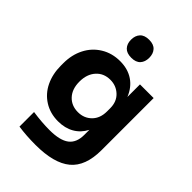

<svg xmlns="http://www.w3.org/2000/svg" viewBox="-287 -920 1260 1260"><g transform="rotate(45 343.0 -290.0)"><path d="M329.1 -630.9Q286.1 -630.9 265.1 -653.6Q244.1 -676.3 244.1 -713.9Q244.1 -752 265.1 -774.9Q286.1 -797.9 329.1 -797.9Q371.6 -797.9 392.3 -774.9Q413.1 -752 413.1 -713.9Q413.1 -676.3 392.3 -653.6Q371.6 -630.9 329.1 -630.9ZM289.1 217.8Q202.1 217.8 129.9 207V71.8Q213.4 84 285.2 84Q381.3 84 425.3 50.5Q469.2 17.1 469.2 -55.2V-102.1Q442.9 -50.8 395.5 -23.4Q348.1 3.9 284.2 3.9Q210.9 3.9 154.5 -31.7Q98.1 -67.4 68.6 -129.2Q39.1 -190.9 39.1 -268.1V-291Q39.1 -368.7 70.8 -430.7Q102.5 -492.7 160.9 -528.3Q219.2 -564 293.9 -564Q365.2 -564 416.3 -529.8Q467.3 -495.6 493.2 -431.2V-547.9H620.1V-64.9Q620.1 84.5 539.8 151.1Q459.5 217.8 289.1 217.8ZM334 -130.9Q390.6 -130.9 428.2 -168.5Q465.8 -206.1 465.8 -270V-298.8Q465.8 -359.9 427.5 -396Q389.2 -432.1 335 -432.1Q273.9 -432.1 236.6 -390.4Q199.2 -348.6 199.2 -279.8Q199.2 -210.9 236.6 -170.9Q273.9 -130.9 334 -130.9Z"/></g></svg>

Font: Sora
Style: Bold
Weight: 700
Designer: Jonathan Barnbrook, Julián Moncada
Foundry: Barnbrook Fonts
Version: Version 2.000